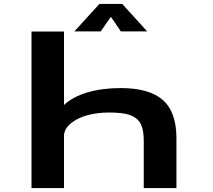

<svg xmlns="http://www.w3.org/2000/svg" viewBox="-20 -961 1090 981"><path d="M732 -800.5H597.5L546.5 -875L494.5 -800.5H360L488 -941H604.5ZM141 0V-800H307V-424.5Q352.5 -467 427.2 -489Q502 -511 597.5 -511Q743 -511 812.2 -449.8Q881.5 -388.5 881.5 -254.5V0H714.5V-240Q714.5 -285 705.2 -313.2Q696 -341.5 673.2 -357.8Q650.5 -374 618.5 -380Q586.5 -386 535.5 -386Q478.5 -386 428.5 -372.8Q378.5 -359.5 345 -333.2Q311.5 -307 307 -272.5V0Z"/></svg>

Font: League Mono Extended SemiBold
Style: Regular
Weight: 600
Width: 9
Designer: Tyler Finck
Foundry: The League of Moveable Type / Tyler Finck
Version: Version 2.210